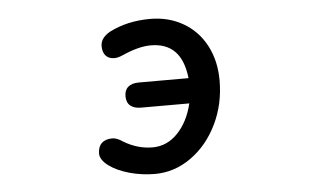

<svg xmlns="http://www.w3.org/2000/svg" viewBox="-43 -570 1086 662"><g transform="rotate(-5 500.0 -239.0)"><path d="M390 -248Q390 -269 403 -280Q416 -291 440 -291H612Q605 -354 575 -384.5Q545 -415 492 -415Q450 -415 394 -390Q376 -382 364 -382Q344 -382 333.5 -394Q323 -406 323 -427Q323 -455 356 -474Q418 -506 498 -506Q561 -506 611.5 -477Q662 -448 690 -395Q718 -342 718 -274Q718 -192 684.5 -123Q651 -54 593.5 -13Q536 28 468 28Q423 28 380 16Q337 4 309.5 -16.5Q282 -37 282 -59Q282 -82 295 -94.5Q308 -107 332 -107Q348 -107 368 -93Q416 -64 468 -64Q518 -64 555 -102.5Q592 -141 607 -204H440Q416 -204 403 -215Q390 -226 390 -248Z"/></g></svg>

Font: 寒蝉全圆体 Bold
Style: Regular
Weight: 700
Designer: Warren2060
      Designed by Motoya company      

      [Varela Round]
      Joe Prince(Latin component); Avraham Cornf
Foundry: ChillType
Version: Version 3.200